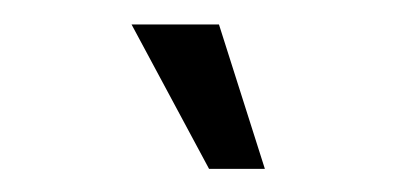

<svg xmlns="http://www.w3.org/2000/svg" viewBox="-20 -707 333 161"><path d="M90.3 -686.5H163.6L202.1 -565.4H155.3Z"/></svg>

Font: LaylaThuluth
Style: Regular
Weight: 400
Version: Version 2.0